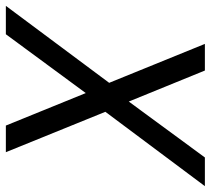

<svg xmlns="http://www.w3.org/2000/svg" viewBox="-75 -668 720 656"><g transform="rotate(90 285.0 -340.0)"><path d="M386 0 275 -273 74 0H-23L240 -353L107 -680H198L304 -420L495 -680H593L339 -340L477 0Z"/></g></svg>

Font: Inria Sans
Style: Italic
Weight: 400
Italic angle: -10°
Designer: Black Foundry Team
Foundry: Black Foundry
Version: Version 1.2; ttfautohint (v1.8.3)